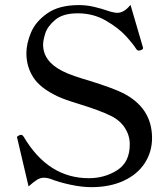

<svg xmlns="http://www.w3.org/2000/svg" viewBox="-20 -760 695 793"><path d="M186 -22Q174 -26 161 -26Q147 -26 133 -17.5Q119 -9 98 10L52 -186Q50 -194 50 -193Q50 -195 52.5 -197Q55 -199 57.5 -200Q60 -201 61 -202Q63 -203 67 -203Q73 -203 78 -195Q179 -24 347 -24Q412 -24 464 -57Q516 -90 516 -164Q516 -200 496 -231.5Q476 -263 437 -282Q392 -304 311 -329Q245 -349 218 -362Q146 -396 117.5 -440.5Q89 -485 89 -540Q89 -580 108 -625.5Q127 -671 175.5 -705Q224 -739 306 -739Q337 -739 367.5 -732Q398 -725 436 -712Q454 -707 464 -707Q493 -707 519 -740L569 -569L571 -562Q571 -556 562 -553Q556 -551 553 -551Q548 -551 543 -557Q531 -577 500 -611Q469 -645 417 -675Q365 -705 301 -705Q240 -705 208 -678Q176 -651 167 -622Q158 -593 158 -576Q158 -507 237 -467Q258 -456 289 -445.5Q320 -435 351 -426Q444 -397 487 -376Q608 -315 608 -190Q608 -133 578 -86.5Q548 -40 491 -13.5Q434 13 357 13Q319 13 271.5 3Q224 -7 186 -22Z"/></svg>

Font: Shippori Mincho Medium
Style: Regular
Weight: 500
Designer: FONTDASU
Foundry: FONTDASU / Google Inc. / but / Adobe
Version: Version 3.110; ttfautohint (v1.8.3)